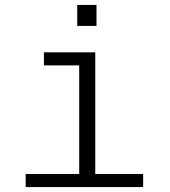

<svg xmlns="http://www.w3.org/2000/svg" viewBox="-20 -758 690 778"><path d="M301 0V-546H366V0ZM84 0V-53H560V0ZM158 -493V-546H333V-493ZM293 -653V-738H371V-653Z"/></svg>

Font: Azeret Mono Thin ExtraLight
Style: Regular
Weight: 250
Version: Version 1.002